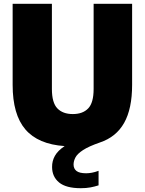

<svg xmlns="http://www.w3.org/2000/svg" viewBox="-20 -760 762 1010"><path d="M405 230Q327.5 230 290.8 199.8Q254 169.5 254 118.5Q253.5 87 268.8 59.8Q284 32.5 320 8.5Q180.5 -1 113.5 -79.2Q46.5 -157.5 46.5 -313.5V-740H253V-292Q253 -219.5 281.8 -189.8Q310.5 -160 363 -160Q415.5 -160 444 -189.8Q472.5 -219.5 472.5 -292V-740H675V-313.5Q675 -188 633 -113.5Q591 -39 505.5 -10.5Q446.5 10 416.8 29.5Q387 49 377 68Q367 87 367 105.5Q367 127 382.2 139.2Q397.5 151.5 433.5 151.5Q447 151.5 463.5 148.5Q480 145.5 498.5 138.5V215Q478.5 221.5 456 225.8Q433.5 230 405 230Z"/></svg>

Font: Encode Sans SemiCondensed SemiCondensed Black
Style: Regular
Weight: 900
Width: 4
Designer: Multiple Designers
Foundry: Impallari Type
Version: Version 3.000; ttfautohint (v1.8.3) -l 8 -r 50 -G 200 -x 14 